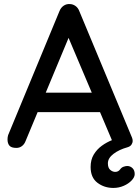

<svg xmlns="http://www.w3.org/2000/svg" viewBox="-20 -724 685 945"><path d="M538 201Q493 201 459.5 175.5Q426 150 426 98Q426 62 441.5 36.5Q457 11 481 -6.5Q505 -24 533 -35Q561 -46 585 -53L584 -21L541 -10L305 -567L331 -570L106 -30Q100 -14 88 -5Q76 4 61 4Q36 4 26.5 -7Q17 -18 17 -38Q17 -49 20 -59L273 -670Q280 -687 293.5 -696Q307 -705 323 -704Q338 -704 351 -695Q364 -686 370 -670L630 -46Q633 -38 633 -31Q633 -21 627 -12Q621 -3 607 1Q567 12 539 33Q511 54 511 80Q511 102 522.5 112Q534 122 547 122Q562 122 571 110Q578 100 588.5 96.5Q599 93 606 93Q621 93 632 103.5Q643 114 643 133Q643 148 628 164Q613 180 589 190.5Q565 201 538 201ZM160 -172 191 -268H474L491 -172Z"/></svg>

Font: Quicksand SemiBold
Style: Regular
Weight: 600
Designer: Andrew Paglinawan
Foundry: Andrew Paglinawan
Version: Version 3.004